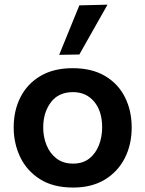

<svg xmlns="http://www.w3.org/2000/svg" viewBox="-20 -810 638 842"><path d="M301 12.5Q213 12.5 155 -24.5Q97 -61.5 68.5 -121.5Q40 -181.5 40 -251Q40 -325.5 70 -384.2Q100 -443 157.8 -477Q215.5 -511 298.5 -511Q383.5 -511 441.2 -476.5Q499 -442 528.2 -383.2Q557.5 -324.5 557.5 -251Q557.5 -176 527.2 -116.5Q497 -57 439.5 -22.2Q382 12.5 301 12.5ZM300.5 -92.5Q343.5 -92.5 371.8 -115Q400 -137.5 414 -173.8Q428 -210 428 -251Q428 -322.5 393 -364.2Q358 -406 300 -406Q236.5 -406 203 -361.2Q169.5 -316.5 169.5 -251Q169.5 -210 184 -173.8Q198.5 -137.5 227.8 -115Q257 -92.5 300.5 -92.5ZM239.5 -569.5Q261.5 -624 283.8 -678.2Q306 -732.5 328 -786.5L451.5 -789.5Q419.5 -733.5 389 -679Q358.5 -624.5 328 -571Z"/></svg>

Font: Commissioner SemiBold
Style: Regular
Weight: 600
Designer: Kostas Bartsokas
Foundry: Kostas Bartsokas
Version: Version 1.000; ttfautohint (v1.8.3)